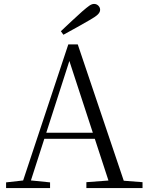

<svg xmlns="http://www.w3.org/2000/svg" viewBox="-20 -958 752 978"><path d="M290 -799Q319 -826 346 -851.5Q373 -877 399 -900Q422 -920 435 -929Q448 -938 459 -938Q472 -938 481 -929Q490 -920 490 -908Q490 -896 478.5 -884.5Q467 -873 437 -856Q405 -837 371 -818.5Q337 -800 303 -781ZM11 0V-29L109 -40H127L235 -29V0ZM85 0 328 -732H376L623 0H545L323 -679H343L339 -665L125 0ZM192 -251 195 -282H496L499 -251ZM420 0V-30L553 -40H577L706 -30V0Z"/></svg>

Font: Noto Serif TC ExtraLight Light
Style: Regular
Weight: 300
Version: Version 2.003-H1;hotconv 1.1.1;makeotfexe 2.6.0